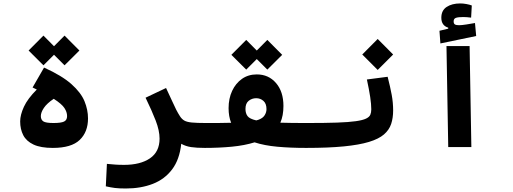

<svg xmlns="http://www.w3.org/2000/svg" viewBox="-20 -851 2970 1111"><path d="M285.6 4.9Q215.3 4.9 173.8 -14.6Q132.3 -34.2 114.5 -68.8Q96.7 -103.5 96.7 -148.4Q96.7 -186 118.4 -233.2Q140.1 -280.3 192.9 -333Q181.2 -338.9 168.5 -344.7L234.9 -460Q338.4 -413.1 393.3 -364.3Q448.2 -315.4 468.8 -265.6Q489.3 -215.8 489.3 -165.5Q489.3 -87.4 441.2 -41.3Q393.1 4.9 285.6 4.9ZM291 -279.3Q251.5 -252.9 233.9 -226.6Q216.3 -200.2 216.3 -179.2Q216.3 -158.2 230.7 -148.7Q245.1 -139.2 289.6 -139.2Q333.5 -139.2 350.8 -147.7Q368.2 -156.2 368.2 -179.2Q368.2 -202.1 353 -225.6Q337.9 -249 291 -279.3ZM353.5 -473.1 292.5 -534.2 231.4 -473.1 145.5 -558.6 231.4 -645 292.5 -583.5 353.5 -645 439.5 -558.6Z M1028.8 -19Q1019 72.3 975.8 129.4Q932.6 186.5 863.8 213.1Q794.9 239.7 708 239.7Q668.9 239.7 644.3 236.6Q619.6 233.4 592.3 227.1L598.6 97.2Q626.5 99.6 646 101.3Q665.5 103 698.2 103Q792 103 847.7 65.2Q903.3 27.3 903.3 -48.8Q903.3 -95.2 880.9 -153.3Q858.4 -211.4 822.3 -285.6L940.9 -341.8Q963.4 -294.4 976.6 -264.9Q989.7 -235.4 999.8 -215.8Q1009.8 -196.3 1021.5 -178.2Q1032.2 -161.6 1046.6 -153.3Q1061 -145 1089.6 -142.1Q1118.2 -139.2 1171.9 -139.2Q1208.5 -139.2 1208.5 -75.7Q1208.5 -34.2 1196 -14.6Q1183.6 4.9 1166 4.9Q1117.2 4.9 1085.9 0.2Q1054.7 -4.4 1028.8 -19Z M1164.1 4.9 1171.9 -139.2Q1212.9 -139.2 1249.3 -139.4Q1285.6 -139.6 1317.4 -140.6Q1302.7 -177.2 1302.7 -225.1Q1302.7 -280.8 1323.2 -325Q1343.8 -369.1 1380.4 -394.8Q1417 -420.4 1465.8 -420.4Q1534.2 -420.4 1577.1 -370.6Q1620.1 -320.8 1620.1 -237.8Q1620.1 -181.2 1602.1 -141.1Q1634.3 -140.1 1673.1 -139.6Q1711.9 -139.2 1758.8 -139.2Q1786.1 -139.2 1798.8 -117.4Q1811.5 -95.7 1811.5 -68.4Q1811.5 -37.6 1795.4 -16.4Q1779.3 4.9 1750.5 4.9Q1659.7 4.9 1584.7 -2Q1509.8 -8.8 1453.1 -27.3Q1395.5 -9.3 1322 -2.2Q1248.5 4.9 1164.1 4.9ZM1462.9 -154.3Q1470.2 -156.2 1476.1 -158.2Q1500.5 -167 1511.2 -183.8Q1522 -200.7 1522 -219.7Q1522 -251.5 1504.4 -267.1Q1486.8 -282.7 1462.4 -282.7Q1438 -282.7 1419.2 -267.8Q1400.4 -252.9 1400.4 -220.7Q1400.4 -195.3 1412.4 -179.2Q1424.3 -163.1 1462.9 -154.3ZM1526.9 -448.2 1465.8 -509.3 1404.8 -448.2 1318.8 -533.7 1404.8 -620.1 1465.8 -558.6 1526.9 -620.1 1612.8 -533.7Z M1752 4.9Q1737.8 4.9 1730.7 -13.2Q1723.6 -31.2 1723.6 -75.7Q1723.6 -115.2 1734.6 -127.2Q1745.6 -139.2 1757.8 -139.2Q1862.3 -139.2 1930.4 -141.6Q1998.5 -144 2038.6 -149.7Q2078.6 -155.3 2097.9 -164.6Q2117.2 -173.8 2122.8 -187Q2128.4 -200.2 2128.4 -218.3Q2128.4 -247.6 2122.1 -290Q2115.7 -332.5 2103 -391.1L2223.1 -406.7Q2238.3 -347.2 2246.6 -302.2Q2254.9 -257.3 2254.9 -211.4Q2254.9 -168.5 2243.4 -133.8Q2231.9 -99.1 2201.7 -73Q2171.4 -46.9 2115 -29.8Q2058.6 -12.7 1969.7 -3.9Q1880.9 4.9 1752 4.9ZM2165.5 -446.3 2076.2 -535.6 2165.5 -625.5 2254.9 -535.6Z M2573.7 0 2563.5 -584.5H2697.3L2707.5 0ZM2528.3 -599.6 2522.9 -672.9 2573.7 -685.1V-690.9Q2533.7 -703.1 2533.7 -748.5Q2533.7 -790.5 2564.5 -810.8Q2595.2 -831.1 2643.1 -831.1Q2660.2 -831.1 2679 -827.6Q2697.8 -824.2 2710 -819.3L2706.1 -749Q2679.7 -752.4 2660.2 -752.4Q2631.8 -752.4 2618.4 -747.8Q2605 -743.2 2605 -727.5Q2605 -713.9 2612.5 -709.5Q2620.1 -705.1 2636.2 -705.1Q2651.9 -705.1 2679.2 -709.5Q2706.5 -713.9 2728.5 -717.8L2735.4 -642.6Z"/></svg>

Font: Cascadia Mono
Style: Bold
Weight: 700
Monospace: yes
Designer: Aaron Bell
Foundry: Saja Typeworks
Version: Version 2404.023; ttfautohint (v1.8.4)